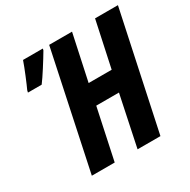

<svg xmlns="http://www.w3.org/2000/svg" viewBox="-160 -866 1009 1018"><g transform="rotate(-30 345.0 -357.0)"><path d="M269 -714H409L349 -434H490L550 -714H690L538 0H398L463 -310H324L258 0H118ZM48 -564Q58 -585 78 -633.5Q98 -682 109 -714H230L228 -704Q208 -670 178 -623Q148 -576 129 -551H45Z"/></g></svg>

Font: Noto Sans Display Ex Bold Cond
Style: Italic
Weight: 800
Width: 3
Italic angle: -12°
Designer: Monotype Design team
Foundry: Monotype Imaging Inc.
Version: Version 1.000